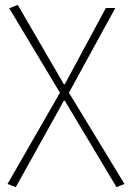

<svg xmlns="http://www.w3.org/2000/svg" viewBox="-20 -560 533 791"><path d="M11 198 227 -178 18 -526 53 -540 243 -213H247L416 -527H455L264 -178L493 198L460 211L247 -145H243L45 211Z"/></svg>

Font: Noto Sans CJK TC Thin
Style: Regular
Weight: 250
Designer: Ryoko NISHIZUKA ???? (kana & ideographs); Paul D. Hunt (Latin, Greek & Cyrillic); Wenlong ZHANG ??? (bopomofo); Sandoll 
Foundry: Adobe Systems Incorporated
Version: Version 1.004 January 19, 2016